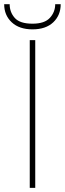

<svg xmlns="http://www.w3.org/2000/svg" viewBox="-26 -904 312 924"><path d="M143.6 -710.9V0H117.2V-710.9ZM239.7 -883.8H266.1Q266.1 -830.6 230.2 -796.6Q194.3 -762.7 130.4 -762.7Q66.9 -762.7 30.5 -796.6Q-5.9 -830.6 -5.9 -883.8H20.5Q20.5 -845.2 45.2 -817.6Q69.8 -790 130.4 -790Q188.5 -790 214.1 -818.1Q239.7 -846.2 239.7 -883.8Z"/></svg>

Font: Vazirmatn UI FD Thin
Style: Regular
Weight: 100
Designer: Saber Rastikerdar
Foundry: Saber Rastikerdar
Version: Version 33.003